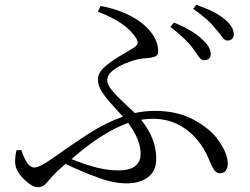

<svg xmlns="http://www.w3.org/2000/svg" viewBox="-20 -768 1040 800"><path d="M690 -656 705 -674Q785 -641 822 -604Q858 -574 858 -542Q858 -518 830 -517Q819 -517 809 -531Q799 -545 784 -566Q755 -606 690 -656ZM566 -127Q566 -186 514 -256Q402 -215 278 -105Q324 -86 374.5 -72Q425 -58 473 -58Q522 -58 544 -76.5Q566 -95 566 -127ZM388 -719 399 -743Q475 -730 538 -694Q582 -669 610.5 -632Q639 -595 639 -553Q639 -538 626 -532.5Q613 -527 593.5 -526Q574 -525 554 -521Q532 -516 502.5 -504Q473 -492 450 -474Q427 -456 427 -434Q427 -415 446.5 -391.5Q466 -368 492.5 -343.5Q519 -319 542 -297Q583 -306 626 -306Q721 -306 791 -267Q861 -228 893 -179Q929 -127 929 -85Q929 -69 921 -57.5Q913 -46 896 -46Q881 -46 870.5 -62.5Q860 -79 851 -103Q833 -148 801 -186.5Q769 -225 722.5 -249Q676 -273 616 -273Q592 -273 568 -269Q631 -191 631 -107Q631 -55 596.5 -29.5Q562 -4 508 -4Q451 -4 386 -29Q329 -49 253 -85L217 -53Q191 -27 175.5 -7.5Q160 12 137 12Q114 12 78.5 -22.5Q43 -57 43 -94Q43 -120 49 -142L69 -143Q92 -70 123 -70Q146 -70 207 -114Q280 -166 349.5 -211Q419 -256 492 -282Q469 -308 445 -334Q421 -360 404.5 -386Q388 -412 388 -436Q388 -465 417 -490Q446 -515 480.5 -535Q515 -555 537 -569Q564 -585 547 -609Q506 -675 388 -719ZM785 -731 798 -748Q879 -720 916 -688Q954 -657 954 -625Q954 -612 946.5 -605.5Q939 -599 928 -599Q916 -599 906 -613.5Q896 -628 879 -647Q851 -685 785 -731Z"/></svg>

Font: Han-Nom Khai
Style: Regular
Weight: 400
Version: Version 1.200;June 22, 2023;FontCreator 14.0.0.2814 64-bit